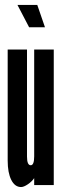

<svg xmlns="http://www.w3.org/2000/svg" viewBox="-20 -747 272 775"><path d="M65 8Q76 8 92.5 -3.2Q109 -14.5 118 -28V0H197V-547H118V-116Q118 -80 104 -80Q89 -80 89 -115V-547H11V-99Q11 -49.5 25.5 -20.8Q40 8 65 8ZM97.5 -637H161.5L130.5 -727H50.5Z"/></svg>

Font: League Gothic Condensed
Style: Regular
Weight: 400
Width: 3
Designer: The League of Moveable Type
Version: Version 1.600; ttfautohint (v1.8.3)